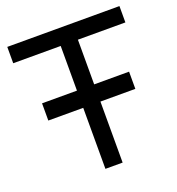

<svg xmlns="http://www.w3.org/2000/svg" viewBox="-131 -827 861 933"><g transform="rotate(-20 300.0 -360.0)"><path d="M75 -315.5H255.5V0H344.5V-315.5H525V-404.5H344.5V-635.5H590V-720H10V-635.5H255.5V-404.5H75Z"/></g></svg>

Font: Eudonet Medium
Style: Regular
Weight: 500
Designer: Mikhail Sharanda
Foundry: Mikhail Sharanda
Version: Version 4.503;Glyphs 3.1.2 (3151)